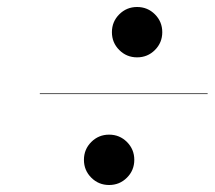

<svg xmlns="http://www.w3.org/2000/svg" viewBox="-20 -663 614 549"><path d="M300 -571Q300 -601 321 -622Q342 -643 372 -643Q402 -643 423 -622Q444 -601 444 -571Q444 -541 423 -520Q402 -499 372 -499Q342 -499 321 -520Q300 -541 300 -571ZM220 -206Q220 -236 241 -257Q262 -278 292 -278Q322 -278 343 -257Q364 -236 364 -206Q364 -176 343 -155Q322 -134 292 -134Q262 -134 241 -155Q220 -176 220 -206ZM93.9 -396H573.7V-394H93.9Z"/></svg>

Font: Bodoni* 72 Medium
Style: Italic
Weight: 500
Italic angle: -13°
Version: Version 1.002; ttfautohint (v0.97) -l 8 -r 50 -G 200 -x 14 -